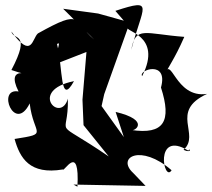

<svg xmlns="http://www.w3.org/2000/svg" viewBox="-20 -703 801 724"><path d="M447 -625 350 -652 218 -670 335 -554C252 -624 297 -674 123 -577C101 -558 101 -477 23 -584C30 -550 99 -584 23 -439C121 -405 -5 -467 50 -358C-34 -373 35 -198 92 -313C106 -192 168 -200 35 -179C55 -107 92 -43 217 -64C221 -52 281 -167 272 1L257 -7L529 -2L482 -51C418 -110 511 -162 627 -61C597 -12 560 -215 690 -135C698 -148 704 -123 672 -138C738 -196 617 -283 761 -349C638 -330 625 -506 600 -417C614 -452 636 -475 675 -564C527 -575 491 -607 475 -515C517 -679 567 -712 415 -662ZM306 -507 291 -327 295 -231 390 -113C168 -265 239 -171 236 -331C209 -235 85 -362 259 -397C205 -299 218 -447 195 -537C217 -551 179 -502 206 -468ZM447 -186 363 -303 373 -348 463 -600C442 -585 596 -573 516 -416C500 -439 616 -478 587 -373C628 -246 599 -194 474 -213C487 -205 550 -249 416 -281Z"/></svg>

Font: Asimov Silicon
Style: Regular
Weight: 400
Designer: Google
Version: Version 2.000980; 2014